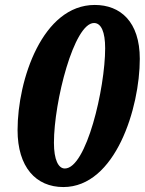

<svg xmlns="http://www.w3.org/2000/svg" viewBox="-20 -745 585 776"><path d="M236 11C447 11 545 -310 545 -507C545 -658 466 -725 363 -725C152 -725 51 -423 51 -219C51 -70 125 11 236 11ZM242 -64C216 -64 198 -99 198 -168C198 -334 279 -652 360 -652C389 -652 405 -616 405 -550C405 -388 329 -64 242 -64Z"/></svg>

Font: Noto Serif Condensed Black
Style: Italic
Weight: 900
Width: 3
Italic angle: -12°
Designer: Monotype Design Team
Foundry: Monotype Imaging Inc.
Version: Version 2.013